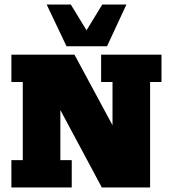

<svg xmlns="http://www.w3.org/2000/svg" viewBox="-20 -823 754 843"><path d="M30 0V-120H80V-463H30V-583H307L474 -273V-463H424V-583H689V-463H639V0H427L245 -340V-120H295V0ZM272 -620 185 -803H291L360 -690L429 -803H535L450 -620Z"/></svg>

Font: Rokkitt Black
Style: Regular
Weight: 900
Designer: Vernon Adams
Foundry: Vernon Adams
Version: Version 3.103